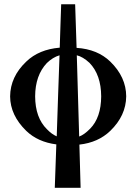

<svg xmlns="http://www.w3.org/2000/svg" viewBox="-20 -667 644 907"><path d="M146 -211.9Q146.5 -110.4 202.1 -56.2Q224.6 -32.7 248 -22.9Q250 -86.9 254.4 -214.4Q258.8 -342.3 261.2 -405.8Q229.5 -396.5 201.2 -369.1Q146.5 -311 146 -211.9ZM342.8 -405.8 354 -22Q377.4 -30.3 405.8 -59.1Q457.5 -111.8 458 -211.9Q457.5 -313.5 402.8 -370.1Q371.6 -398.9 342.8 -405.8ZM104 -48.8Q28.3 -122.6 27.8 -211.9Q28.8 -304.7 104 -376Q163.6 -433.6 262.2 -441.9Q263.2 -476.1 265.6 -547.4Q268.1 -615.2 269 -647H335L341.8 -440.9Q440.4 -434.6 501 -376Q575.7 -303.2 576.2 -211.9Q575.2 -120.6 501 -48.8Q443.8 6.3 355 16.1Q356 49.8 357.9 118.2Q359.9 187 360.8 220.2H238.8L246.1 15.1Q158.7 3.9 104 -48.8Z"/></svg>

Font: Linux Libertine O
Style: Semibold
Weight: 700
Designer: Philipp H. Poll
Foundry: Philipp H. Poll
Version: Version 5.0.0